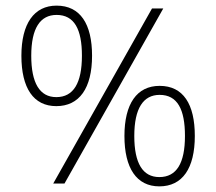

<svg xmlns="http://www.w3.org/2000/svg" viewBox="-20 -652 768 682"><path d="M180 -275C262 -275 307 -339 307 -454C307 -567 265 -632 181 -632C101 -632 56 -568 56 -454C56 -339 99 -275 180 -275ZM520 -622 169 0H209L560 -622ZM180 -307C121 -307 91 -357 91 -454C91 -552 123 -599 181 -599C244 -599 271 -548 271 -454C271 -357 241 -307 180 -307ZM546 10C628 10 672 -54 672 -169C672 -282 631 -347 547 -347C466 -347 422 -283 422 -169C422 -55 465 10 546 10ZM546 -23C487 -23 457 -72 457 -169C457 -267 489 -315 547 -315C610 -315 637 -264 637 -169C637 -72 607 -23 546 -23Z"/></svg>

Font: Noto Sans Devanagari UI SemiCondensed ExtraLight
Style: Regular
Weight: 200
Width: 4
Designer: Jelle Bosma - Monotype Design Team
Foundry: Monotype Imaging Inc.
Version: Version 2.004